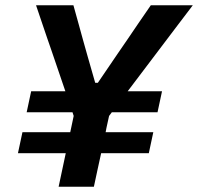

<svg xmlns="http://www.w3.org/2000/svg" viewBox="-20 -707 750 727"><path d="M48 -127 65 -206.5H246Q248 -214.5 249.5 -223L259 -268L254.5 -282H81L98 -361.5H227.5L175.5 -514Q166.5 -539.5 158.8 -562.2Q151 -585 141.2 -614Q131.5 -643 116.5 -687H258Q269.5 -646 278 -615Q286.5 -584 294.2 -556.2Q302 -528.5 311 -496.5L340.5 -393.5H350.5L424 -501.5Q446.5 -534 464.5 -560.5Q482.5 -587 502.5 -616.5Q522.5 -646 551 -687H710Q679.5 -647 646.8 -603.8Q614 -560.5 580 -515.5L463.5 -361.5H593.5L576.5 -282H403.5L393 -268L383 -222.5L380 -206.5H560.5L543.5 -127H363Q356 -95 349.2 -64Q342.5 -33 335.5 0H202Q215.5 -63.5 229 -127Z"/></svg>

Font: Commissioner SemiBold
Style: Italic
Weight: 600
Italic angle: -12°
Designer: Kostas Bartsokas
Foundry: Kostas Bartsokas
Version: Version 1.000; ttfautohint (v1.8.3)